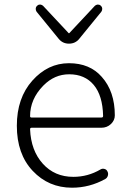

<svg xmlns="http://www.w3.org/2000/svg" viewBox="-20 -831 577 863"><path d="M303.7 12.7Q198.2 12.7 127 -63Q55.7 -138.7 55.7 -265.6Q55.7 -390.6 125.5 -468.8Q195.3 -546.9 290 -546.9Q383.8 -546.9 437.5 -485.4Q496.1 -419.9 496.1 -312.5Q496.1 -290 478.5 -273.4Q460.9 -256.8 435.5 -256.8H122.1Q115.2 -256.8 115.2 -250Q119.1 -154.3 172.4 -95.2Q225.6 -36.1 309.6 -36.1Q375 -36.1 431.6 -69.3Q439.5 -74.2 449.2 -71.8Q459 -69.3 462.9 -60.5Q467.8 -51.8 464.8 -41.5Q461.9 -31.2 453.1 -26.4Q382.8 12.7 303.7 12.7ZM115.2 -308.6Q115.2 -302.7 122.1 -302.7H435.5Q443.4 -302.7 443.4 -309.6Q443.4 -310.5 443.4 -310.5Q441.4 -401.4 401.4 -449.2Q361.3 -497.1 291 -497.1Q224.6 -497.1 174.8 -446.3Q115.2 -385.7 115.2 -308.6ZM244.1 -656.2 144.5 -778.3Q140.6 -784.2 140.6 -791Q140.6 -799.8 147.5 -805.7Q152.3 -810.5 159.2 -810.5Q160.2 -810.5 161.1 -810.5Q168.9 -809.6 173.8 -804.7L287.1 -683.6Q288.1 -681.6 290 -681.6Q292 -681.6 293 -683.6L406.2 -804.7Q411.1 -809.6 418.9 -810.5Q419.9 -810.5 419.9 -810.5Q427.7 -810.5 432.6 -805.7Q439.5 -799.8 439.5 -791Q439.5 -784.2 435.5 -778.3L335.9 -656.2Q318.4 -634.8 290 -634.8Q261.7 -634.8 244.1 -656.2Z"/></svg>

Font: Gen Jyuu Gothic Light
Style: Regular
Weight: 200
Designer: [Source Han Sans]
Ryoko NISHIZUKA  (kana & ideographs); Paul D. Hunt (Latin, Greek & Cyrillic); Wenlong ZHANG  (bopomofo
Version: Version 1.002.20150607